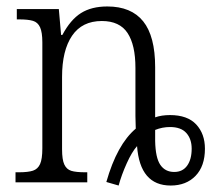

<svg xmlns="http://www.w3.org/2000/svg" viewBox="-20 -564 673 594"><path d="M309 -1Q342 -117 400 -166L399 -205V-354Q399 -425 374.5 -462Q350 -499 295 -499Q234 -499 203 -453.5Q172 -408 172 -326V-102Q172 -70 179 -55Q186 -40 200.5 -35.5Q215 -31 244 -31H250V0H28V-31H38Q67 -31 82 -36Q97 -41 104 -56.5Q111 -72 111 -105V-433Q111 -464 104 -479.5Q97 -495 82 -499.5Q67 -504 39 -504H32V-536H162L169 -456H173Q198 -503 230.5 -523.5Q263 -544 312 -544Q386 -544 423 -498Q460 -452 460 -356V-201Q480 -208 506 -208Q560 -208 587 -179Q614 -150 614 -104Q614 -50 585 -20Q556 10 508 10Q413 10 404 -112Q388 -94 372 -58.5Q356 -23 347 10ZM573 -104Q573 -134 556.5 -152.5Q540 -171 506 -171Q482 -171 460 -162V-128Q461 -76 476 -54Q491 -32 519 -32Q545 -32 559 -51.5Q573 -71 573 -104Z"/></svg>

Font: Noto Serif NarrowLight
Style: Regular
Weight: 300
Width: 4
Designer: Monotype Design Team
Foundry: Monotype Imaging Inc.
Version: Version 1.001